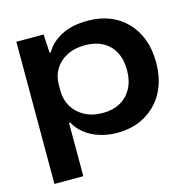

<svg xmlns="http://www.w3.org/2000/svg" viewBox="-104 -643 900 912"><g transform="rotate(-15 345.5 -187.0)"><path d="M53 167V-532H187L192 -441H198Q222 -485 274.5 -513Q327 -541 406 -541Q465 -541 513 -522Q561 -503 596 -467Q631 -431 650 -380.5Q669 -330 669 -266Q669 -182 636 -120.5Q603 -59 543.5 -24.5Q484 10 405 10Q359 10 318.5 -3Q278 -16 248 -39.5Q218 -63 201 -95H195V167ZM364 -99Q413 -99 449 -119Q485 -139 505.5 -176.5Q526 -214 526 -266Q526 -319 506 -356Q486 -393 449.5 -412.5Q413 -432 364 -432Q311 -432 273 -412Q235 -392 215 -358.5Q195 -325 195 -284V-252Q195 -210 215 -175.5Q235 -141 273 -120Q311 -99 364 -99Z"/></g></svg>

Font: Mona Sans Expanded SemiBold
Style: Regular
Weight: 600
Width: 7
Designer: Deni Anggara
Foundry: GitHub
Version: Version 2.000